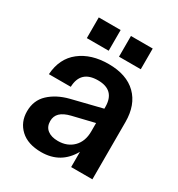

<svg xmlns="http://www.w3.org/2000/svg" viewBox="-165 -786 842 906"><g transform="rotate(30 256.0 -333.5)"><path d="M191.9 9.8Q118.7 9.8 78.4 -27.8Q38.1 -65.4 38.1 -124Q38.1 -184.1 78.4 -221.7Q118.7 -259.3 183.1 -275.9L348.1 -316.9V-326.2Q348.1 -418 255.9 -418Q162.1 -418 159.2 -327.1H40Q45.9 -415.5 106.2 -462.6Q166.5 -509.8 261.2 -509.8Q359.4 -509.8 412.6 -457.5Q465.8 -405.3 465.8 -312V0H350.1V-83Q297.9 9.8 191.9 9.8ZM109.9 -564V-676.8H229V-564ZM155.8 -139.2Q155.8 -107.9 176.8 -91.6Q197.8 -75.2 233.9 -75.2Q284.7 -75.2 316.4 -106.9Q348.1 -138.7 348.1 -192.9V-238.8L229 -210Q191.4 -200.7 173.6 -183.3Q155.8 -166 155.8 -139.2ZM285.2 -564V-676.8H403.8V-564Z"/></g></svg>

Font: TASA Orbiter Display SemiBold
Style: Regular
Weight: 600
Designer: Weizhong Zhang
Version: Version 1.000;Glyphs 3.1.2 (3151)